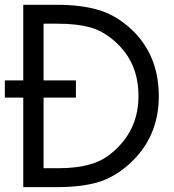

<svg xmlns="http://www.w3.org/2000/svg" viewBox="-20 -1099 718 794"><path d="M76.2 -325.2Q76.2 -418 76.2 -695.3Q56.6 -695.3 0 -695.3Q0 -708 0 -745.1Q0 -751 0 -766.6Q18.6 -766.6 76.2 -766.6Q76.2 -844.7 76.2 -1079.1Q111.3 -1079.1 217.8 -1079.1Q311.5 -1079.1 380.9 -1059.6Q450.2 -1041 511.7 -988.3Q636.7 -879.9 636.7 -701.2Q636.7 -530.3 513.7 -419.9Q451.2 -364.3 382.8 -344.7Q314.5 -325.2 215.8 -325.2Q168.9 -325.2 76.2 -325.2ZM160.2 -403.3Q174.8 -403.3 220.7 -403.3Q297.9 -403.3 354.5 -419.9Q411.1 -435.5 459 -481.4Q552.7 -569.3 552.7 -702.1Q552.7 -841.8 455.1 -927.7Q407.2 -970.7 351.6 -986.3Q295.9 -1001 220.7 -1001Q200.2 -1001 160.2 -1001Q160.2 -942.4 160.2 -766.6Q193.4 -766.6 293.9 -766.6Q293.9 -749 293.9 -695.3Q260.7 -695.3 160.2 -695.3Q160.2 -622.1 160.2 -403.3Z"/></svg>

Font: Das Gitter
Style: Book
Weight: 400
Version: Version 006.000